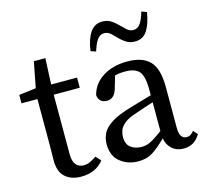

<svg xmlns="http://www.w3.org/2000/svg" viewBox="-104 -835 1043 968"><g transform="rotate(-15 417.0 -351.0)"><path d="M205 13Q153 13 122 -15Q91 -43 91 -101Q91 -120 91.5 -138.5Q92 -157 92 -186V-422H9V-466L98 -477L124 -611H184L178 -475H313V-422H177V-112Q177 -74 192 -56.5Q207 -39 232 -39Q249 -39 264.5 -46Q280 -53 299 -66L323 -40Q282 13 205 13Z M741 10Q705 10 681 -11Q657 -32 651 -67Q610 -27 579 -7Q548 13 504 13Q449 13 409.5 -18.5Q370 -50 370 -112Q370 -141 382.5 -167Q395 -193 431 -216.5Q467 -240 536 -260Q565 -268 593 -276.5Q621 -285 649 -293V-321Q649 -394 627 -418Q605 -442 555 -442Q544 -442 530.5 -441Q517 -440 501 -436L482 -371Q468 -323 430 -323Q388 -323 383 -364Q397 -421 449.5 -454.5Q502 -488 578 -488Q657 -488 695 -448.5Q733 -409 733 -314V-101Q733 -69 743 -55.5Q753 -42 769 -42Q782 -42 791 -48Q800 -54 808 -64L828 -42Q810 -13 788.5 -1.5Q767 10 741 10ZM459 -126Q459 -87 482 -70Q505 -53 539 -53Q554 -53 567.5 -57Q581 -61 600 -72.5Q619 -84 649 -106V-256Q626 -249 603.5 -241.5Q581 -234 558 -226Q513 -212 492 -194.5Q471 -177 465 -159.5Q459 -142 459 -126ZM413 -586Q421 -645 444 -680Q467 -715 508 -715Q533 -715 550 -705Q567 -695 581 -681Q599 -664 614.5 -648.5Q630 -633 650 -633Q673 -633 687.5 -654.5Q702 -676 712 -713L739 -703Q730 -645 708 -610Q686 -575 644 -575Q619 -575 602.5 -584.5Q586 -594 571 -608Q555 -625 538.5 -640.5Q522 -656 502 -656Q480 -656 465.5 -635Q451 -614 440 -577Z"/></g></svg>

Font: Source Serif 4
Style: Regular
Weight: 400
Designer: Frank Grießhammer
Foundry: Adobe
Version: Version 4.005;hotconv 1.1.0;makeotfexe 2.6.0